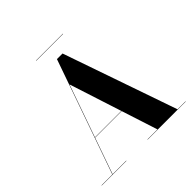

<svg xmlns="http://www.w3.org/2000/svg" viewBox="-215 -1032 1213 1213"><g transform="rotate(-45 391.5 -426.0)"><path d="M200 -243.5V-245.5H484.5V-243.5ZM431.5 -765 696 -2H767V0H427V-2H516.5L324.5 -595.5L116 -2H237V0H17V-2H113.5L381.5 -765ZM281.5 -850V-852H521.5V-850Z"/></g></svg>

Font: Bodoni Moda 96pt
Style: Bold
Weight: 700
Version: Version 2.005